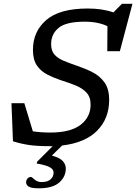

<svg xmlns="http://www.w3.org/2000/svg" viewBox="-20 -762 720 1014"><path d="M185 232.5Q147 232.5 132.5 224Q118 215.5 118 200.5Q118 189 125.2 180.8Q132.5 172.5 143.5 172.5Q147.5 172.5 154.2 179.2Q161 186 172.2 192.8Q183.5 199.5 200.5 199.5Q230.5 199.5 246.8 185.5Q263 171.5 263 149Q263 133 244.2 121.8Q225.5 110.5 173.5 101.5L176.5 91.5L258 10Q249.5 10 241 10Q173.5 10 130 3.2Q86.5 -3.5 48.5 -16L40.5 -217H108.5L153.5 -68.5Q172.5 -65.5 195.2 -63.8Q218 -62 245 -62Q352.5 -62 405.5 -102.8Q458.5 -143.5 458.5 -209.5Q458.5 -250 436.5 -273.2Q414.5 -296.5 379.2 -310.8Q344 -325 304 -337.5Q264.5 -350.5 230.2 -368Q196 -385.5 175 -416Q154 -446.5 154 -498.5Q154 -595.5 224.2 -656.2Q294.5 -717 443 -717Q481.5 -717 515.2 -712Q549 -707 579 -696.5L624 -742H679.5L613 -491.5H546.5L547.5 -623.5Q526 -634.5 495.2 -641Q464.5 -647.5 427 -647.5Q329 -647.5 289.5 -614.8Q250 -582 250 -529Q250 -494 267.5 -474Q285 -454 316.2 -441Q347.5 -428 388.5 -414Q430 -400 468.5 -380.5Q507 -361 531.8 -326.8Q556.5 -292.5 556.5 -234.5Q556.5 -136 493.2 -72Q430 -8 308 6.5L254 59.5Q295.5 71 311.5 88.5Q327.5 106 327.5 128Q327.5 171.5 292.8 202Q258 232.5 185 232.5Z"/></svg>

Font: Newsreader Caption
Style: Italic
Weight: 400
Italic angle: -17°
Designer: Hugues Gentile
Foundry: Production Type
Version: Version 1.001